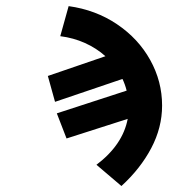

<svg xmlns="http://www.w3.org/2000/svg" viewBox="-20 -560 640 642"><path d="M407 -162.5 202.5 -97 170 -181 403.5 -257Q398 -278.5 389.5 -296L164 -219.5L140 -306L332.5 -372Q302.5 -399 264 -416.2Q225.5 -433.5 181.5 -439L209.5 -539.5Q300 -527 371.2 -479Q442.5 -431 482.2 -359.5Q522 -288 522 -207Q522 -133.5 485.8 -64.8Q449.5 4 386 62L302.5 -9Q390.5 -75.5 407 -162.5Z"/></svg>

Font: JuliaMono
Style: Bold Italic
Weight: 700
Italic angle: -9°
Monospace: yes
Designer: cormullion
Foundry: corm
Version: Version 0.057; ttfautohint (v1.8.4)